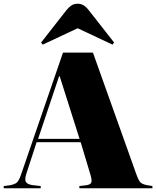

<svg xmlns="http://www.w3.org/2000/svg" viewBox="-30 -1013 840 1033"><path d="M-10 0V-12L22 -16Q41 -19 55.5 -27Q70 -35 83 -73L309 -730H470L703 -77Q715 -43 725 -32.5Q735 -22 760 -17L790 -12V0H397V-12L431 -16Q456 -19 461 -30.5Q466 -42 456 -75L404 -248H167L111 -76Q101 -44 111 -32Q121 -20 146 -17L189 -12V0ZM175 -266H398L291 -603H288ZM200 -773 191 -784 328 -959Q340 -974 354 -983.5Q368 -993 388 -993Q405 -993 419.5 -984.5Q434 -976 450 -955L584 -784L575 -773L388 -861Z"/></svg>

Font: Literata 72pt Black
Style: Regular
Weight: 900
Designer: Latin by Veronika Burian and Jose Scaglione. Greek by Irene Vlachou. Cyrillic by Vera Evstafieva.
Foundry: TypeTogether
Version: Version 3.002